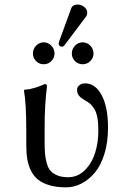

<svg xmlns="http://www.w3.org/2000/svg" viewBox="-20 -804 532 834"><path d="M173.8 -251V-189Q173.8 -157.7 175.5 -137.2Q177.2 -116.7 183.1 -95.2Q189 -73.7 199.7 -61.8Q210.4 -49.8 229.5 -42Q248.5 -34.2 275.9 -34.2Q317.9 -34.2 348.6 -64.9Q379.4 -95.7 393.3 -140.6Q407.2 -185.5 407.2 -236.8Q407.2 -271 402.6 -294.9Q397.9 -318.8 388.4 -333Q378.9 -347.2 370.8 -353.8Q362.8 -360.4 349.1 -368.2Q332 -377.9 323.5 -387.9Q314.9 -397.9 314.9 -414.1Q314.9 -426.3 325.2 -434.1Q335.4 -441.9 349.1 -441.9Q394.5 -441.9 421.9 -390.1Q449.2 -338.4 449.2 -249Q449.2 -186 433.6 -135.5Q418 -85 391.8 -54Q365.7 -22.9 333.7 -6.6Q301.8 9.8 267.1 9.8Q225.6 9.8 195.1 0.7Q164.6 -8.3 145.3 -23.7Q126 -39.1 114.5 -62.7Q103 -86.4 98.6 -112.5Q94.2 -138.7 94.2 -172.9V-234.9Q94.2 -354.5 84 -411.1L85.9 -414.1Q97.2 -415 107.4 -416.7Q117.7 -418.5 127.9 -421.6Q138.2 -424.8 143.6 -426.5Q148.9 -428.2 160.6 -433.1Q172.4 -438 174.8 -439Q184.1 -439 184.1 -429.2Q173.8 -349.1 173.8 -251ZM338.9 -620.1Q358.4 -620.1 372.3 -605.7Q386.2 -591.3 386.2 -571.8Q386.2 -552.2 372.3 -538.6Q358.4 -524.9 338.9 -524.9Q319.3 -524.9 305.7 -538.6Q292 -552.2 292 -571.8Q292 -591.3 305.9 -605.7Q319.8 -620.1 338.9 -620.1ZM136.7 -538.6Q123 -552.2 123 -571.8Q123 -591.3 137 -605.7Q150.9 -620.1 169.9 -620.1Q189 -620.1 202.9 -605.7Q216.8 -591.3 216.8 -571.8Q216.8 -552.2 203.1 -538.6Q189.5 -524.9 169.9 -524.9Q150.4 -524.9 136.7 -538.6ZM316.9 -784.2Q332.5 -784.2 345.7 -773.9Q358.9 -763.7 358.9 -749Q358.9 -738.3 353 -731L261.2 -608.9Q255.4 -601.1 249 -601.1Q243.2 -601.1 239 -604.7Q234.9 -608.4 234.9 -613.8Q234.9 -618.2 236.8 -624L289.1 -767.1Q294.9 -784.2 316.9 -784.2Z"/></svg>

Font: Linux Biolinum
Style: Regular
Weight: 400
Designer: Philipp H. Poll
Foundry: Philipp H. Poll
Version: Version 0.6.4